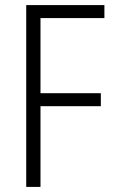

<svg xmlns="http://www.w3.org/2000/svg" viewBox="-20 -785 448 754"><path d="M139 -51H83V-765H390V-714H139V-419H376V-368H139Z"/></svg>

Font: Noto Sans Tamil UI Condensed Light
Style: Regular
Weight: 300
Width: 3
Designer: Jelle Bosma - Monotype Design Team
Foundry: Monotype Imaging Inc.
Version: Version 2.004; ttfautohint (v1.8.4.7-5d5b)